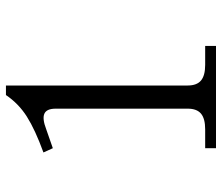

<svg xmlns="http://www.w3.org/2000/svg" viewBox="-70 -670 740 640"><g transform="rotate(-90 300.0 -350.0)"><path d="M335 -94.2Q335 -64 351.6 -50Q368.2 -36.1 403.8 -36.1H466.8V0H126V-36.1H189Q224.6 -36.1 241.2 -50Q257.8 -64 257.8 -94.2V-534.2Q257.8 -564.5 241.2 -572Q224.6 -579.6 189 -565.9L126 -543.9L111.8 -575.2Q188 -603 231.2 -630.4Q274.4 -657.7 303.2 -700.2H335Z"/></g></svg>

Font: LT Superior Serif
Style: Regular
Weight: 400
Designer: Daniel Lyons
Foundry: LyonsType
Version: Version 2.120;FEAKit 1.0